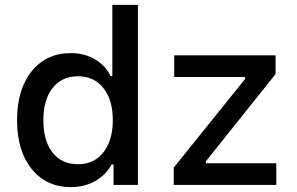

<svg xmlns="http://www.w3.org/2000/svg" viewBox="-20 -759 1218 788"><path d="M271 9Q170 9 110 -65.5Q50 -140 50 -266Q50 -392 110 -466.5Q170 -541 271 -541Q326 -541 369 -516Q412 -491 434 -447H441V-739H546V0H446V-84H438Q414 -40 370 -15.5Q326 9 271 9ZM158 -266Q158 -181 195.5 -133Q233 -85 300 -85Q366 -85 404.5 -134Q443 -183 443 -266Q443 -349 404.5 -397.5Q366 -446 300 -446Q234 -446 196 -398Q158 -350 158 -266ZM693 0V-71L986 -435V-443H695V-532H1111V-455L825 -97V-89H1114V0Z"/></svg>

Font: Manrope Medium
Style: Medium
Weight: 500
Designer: Mikhail Sharanda
Foundry: Mikhail Sharanda
Version: Version 4.000;hotconv 1.0.109;makeotfexe 2.5.65596